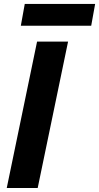

<svg xmlns="http://www.w3.org/2000/svg" viewBox="-20 -936 494 956"><path d="M13.6 0 164.6 -729H319L167.7 0ZM83.7 -807.7 103.3 -916.4H453.7L434.1 -807.7Z"/></svg>

Font: Mona Sans ExtraLight
Style: Italic
Weight: 200
Italic angle: -11.6951°
Designer: Deni Anggara
Foundry: GitHub
Version: Version 2.000